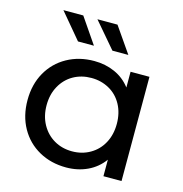

<svg xmlns="http://www.w3.org/2000/svg" viewBox="-109 -837 900 943"><g transform="rotate(15 341.0 -365.5)"><path d="M591 -530H495V-450C473.7 -478 447 -499.2 415 -513.5C383 -527.8 348 -535 310 -535C258.7 -535 212.7 -523.7 172 -501C131.3 -478.3 99.5 -446.7 76.5 -406C53.5 -365.3 42 -318.3 42 -265C42 -211.7 53.5 -164.5 76.5 -123.5C99.5 -82.5 131.3 -50.7 172 -28C212.7 -5.3 258.7 6 310 6C349.3 6 385.3 -1.7 418 -17C450.7 -32.3 477.7 -54.7 499 -84V0H591ZM409 -101.5C381.7 -85.8 351.3 -78 318 -78C284 -78 253.5 -85.8 226.5 -101.5C199.5 -117.2 178.2 -139.2 162.5 -167.5C146.8 -195.8 139 -228.3 139 -265C139 -301.7 146.8 -334.2 162.5 -362.5C178.2 -390.8 199.5 -412.7 226.5 -428C253.5 -443.3 284 -451 318 -451C351.3 -451 381.7 -443.3 409 -428C436.3 -412.7 457.7 -390.8 473 -362.5C488.3 -334.2 496 -301.7 496 -265C496 -228.3 488.3 -195.8 473 -167.5C457.7 -139.2 436.3 -117.2 409 -101.5ZM98 -737 207 -607H288L199 -737ZM271 -737 382 -607H463L373 -737Z"/></g></svg>

Font: ICO Headline
Style: Regular
Weight: 500
Designer: Julieta Ulanovsky
Foundry: Julieta Ulanovsky
Version: Version 7.200